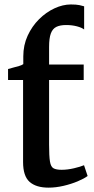

<svg xmlns="http://www.w3.org/2000/svg" viewBox="-20 -852 434 882"><path d="M203 10Q146 10 116 -16.5Q86 -43 86 -108V-484.5H17V-535Q27.5 -538 41.8 -541.8Q56 -545.5 68.8 -549.2Q81.5 -553 87 -557.5Q87 -566.5 87 -575.5Q87 -584.5 87 -593Q87 -644.5 107 -688Q127 -731.5 159.5 -763.8Q192 -796 230.5 -813.8Q269 -831.5 305.5 -831.5Q330.5 -831.5 344.8 -828.5Q359 -825.5 366.5 -823V-716.5Q356 -725 333.5 -731Q311 -737 283.5 -737Q256 -737 238.8 -728.5Q221.5 -720 213.5 -698.2Q205.5 -676.5 205.5 -636.5V-555.5H364.5V-484.5H205.5V-188Q205.5 -134.5 209.5 -110Q213.5 -85.5 226 -78.8Q238.5 -72 263 -72Q290 -72 319.8 -79Q349.5 -86 366 -93L382.5 -43.5Q366.5 -31.5 336.8 -19Q307 -6.5 271.5 1.8Q236 10 203 10Z"/></svg>

Font: Merriweather SemiBold
Style: Regular
Weight: 600
Version: Version 2.100